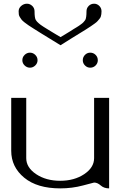

<svg xmlns="http://www.w3.org/2000/svg" viewBox="-20 -1041 706 1061"><path d="M314.5 -791Q286.1 -808.6 254.9 -827.6Q223.6 -846.7 205.6 -857.9Q187.5 -869.1 167.5 -881.8Q147.5 -894.5 137.2 -901.4Q127 -908.2 115.2 -917.5Q103.5 -926.8 99.1 -932.6Q94.7 -938.5 89.8 -946.3Q85 -954.1 84 -961.4Q83 -968.8 83 -978.5Q83 -996.1 97.2 -1008.3Q111.3 -1020.5 128.9 -1020.5Q145.5 -1020.5 158.2 -1008.3Q170.9 -996.1 170.9 -978.5Q170.9 -942.4 177.7 -930.7Q181.6 -924.8 184.6 -921.4Q187.5 -918 193.8 -912.6Q200.2 -907.2 204.6 -903.8Q209 -900.4 221.2 -892.6Q233.4 -884.8 243.2 -878.9Q252.9 -873 274.4 -859.9Q295.9 -846.7 314.5 -835.9Q327.1 -843.8 343.8 -853.5Q360.4 -863.3 368.7 -868.7Q377 -874 387.7 -880.9Q398.4 -887.7 403.8 -890.6Q409.2 -893.6 416 -898.4Q422.9 -903.3 426.3 -905.8Q429.7 -908.2 434.1 -911.6Q438.5 -915 440.9 -918Q443.4 -920.9 445.8 -923.8Q448.2 -926.8 451.2 -930.7Q458 -942.4 458 -978.5Q458 -996.1 470.2 -1008.3Q482.4 -1020.5 500 -1020.5Q516.6 -1020.5 528.8 -1008.3Q541 -996.1 541 -978.5Q541 -969.7 540 -962.9Q539.1 -956.1 537.1 -949.7Q535.2 -943.4 529.8 -937Q524.4 -930.7 519.5 -924.8Q514.6 -918.9 502.9 -910.6Q491.2 -902.3 481.4 -895.5Q471.7 -888.7 452.1 -876.5Q432.6 -864.3 415.5 -854Q398.4 -843.8 369.6 -825.7Q340.8 -807.6 314.5 -791ZM478.5 -750Q496.1 -750 508.3 -737.8Q520.5 -725.6 520.5 -708Q520.5 -691.4 508.3 -679.2Q496.1 -667 478.5 -667Q461.9 -667 449.7 -679.2Q437.5 -691.4 437.5 -708Q437.5 -725.6 449.7 -737.8Q461.9 -750 478.5 -750ZM187.5 -708Q187.5 -691.4 174.8 -679.2Q162.1 -667 145.5 -667Q128.9 -667 116.2 -679.2Q103.5 -691.4 103.5 -708Q103.5 -725.6 116.2 -737.8Q128.9 -750 145.5 -750Q162.1 -750 174.8 -737.8Q187.5 -725.6 187.5 -708ZM583 -500Q583 -500 583 0Q554.7 0 536.6 -16.1Q518.6 -32.2 500 -32.2Q498 -32.2 438.5 -16.1Q378.9 0 312.5 0Q185.5 0 113.8 -59.1Q42 -118.2 42 -208V-500H125V-167Q125 -115.2 179.7 -78.6Q234.4 -42 312.5 -42Q390.6 -42 445.3 -78.6Q500 -115.2 500 -167V-500Z"/></svg>

Font: okolaks
Style: Regular
Weight: 500
Version: Version 000.6.0